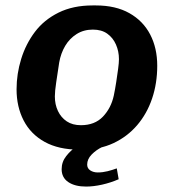

<svg xmlns="http://www.w3.org/2000/svg" viewBox="-20 -541 640 707"><path d="M271 10Q196 10 144.5 -18.5Q93 -47 67 -97.5Q41 -148 41 -212Q41 -269 58 -324Q75 -379 108.5 -423.5Q142 -468 195.5 -494.5Q249 -521 321 -521H333Q406 -521 456.5 -492.5Q507 -464 533 -414Q559 -364 559 -299Q559 -234 540 -178Q521 -122 485 -80Q449 -38 398 -14Q347 10 281 10ZM278 -80Q329 -80 359 -111.5Q389 -143 399 -189Q404 -213 408 -239Q412 -265 415 -287.5Q418 -310 418 -323Q418 -352 407 -377Q396 -402 375 -417Q354 -432 322 -432Q288 -432 262 -415.5Q236 -399 220 -372Q204 -345 198 -311Q192 -271 187 -238Q182 -205 182 -186Q182 -156 193.5 -132Q205 -108 226 -94Q247 -80 278 -80ZM297 146Q256 146 231.5 129.5Q207 113 207 82Q207 55 224 33.5Q241 12 260 0H357Q334 11 317.5 28Q301 45 301 65Q301 79 312.5 86.5Q324 94 340 94Q358 94 376 89.5Q394 85 410 79L417 119Q387 132 355.5 139Q324 146 297 146Z"/></svg>

Font: Chivo Mono SemiBold
Style: Italic
Weight: 600
Italic angle: -8.05°
Monospace: yes
Version: Version 1.008